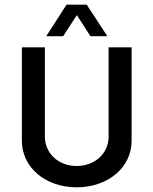

<svg xmlns="http://www.w3.org/2000/svg" viewBox="-20 -799 661 827"><path d="M179.2 -643.1H252L311 -733.9L369.6 -643.1H442.4L353.5 -778.8H266.6ZM310.1 7.8C445.8 7.8 546.9 -78.1 546.9 -192.9V-595.2H447.8V-210.9C447.8 -138.2 388.7 -84 310.1 -84C231.9 -84 173.3 -138.2 173.3 -210.9V-595.2H74.2V-192.9C74.2 -78.1 175.3 7.8 310.1 7.8Z"/></svg>

Font: Now SemiBold
Style: Regular
Weight: 600
Designer: Alfredo Marco Pradil
Foundry: Alfredo Marco Pradil
Version: Version 1.200;hotconv 1.0.109;makeotfexe 2.5.65596